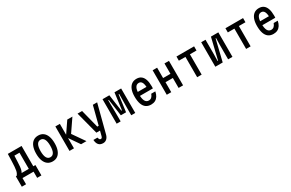

<svg xmlns="http://www.w3.org/2000/svg" viewBox="207 -2238 6186 4075"><g transform="rotate(-30 3300.0 -200.0)"><path d="M60 152V-102H80Q98 -123 110 -147.5Q122 -172 128.5 -207.5Q135 -243 139 -294.5Q143 -346 145.5 -421Q148 -496 151 -600H488V-102H540V152H436V0H164V152ZM202 -102H378V-498H253Q249 -406 246.5 -342Q244 -278 239.5 -234Q235 -190 226 -159Q217 -128 202 -102Z M900 16Q828 16 777.5 -21Q727 -58 700.5 -128.5Q674 -199 674 -300Q674 -401 700.5 -471.5Q727 -542 777.5 -579Q828 -616 900 -616Q973 -616 1023 -579Q1073 -542 1099.5 -471.5Q1126 -401 1126 -300Q1126 -199 1099.5 -128.5Q1073 -58 1023 -21Q973 16 900 16ZM900 -86Q959 -86 988.5 -140Q1018 -194 1018 -300Q1018 -406 988.5 -460Q959 -514 900 -514Q842 -514 812 -460Q782 -406 782 -300Q782 -194 812 -140Q842 -86 900 -86Z M1600 0 1398 -292 1608 -600H1734L1526 -296L1732 0ZM1316 0V-600H1426V0Z M1860 -600H1971L2085 -152H2147L2122 -50H2004ZM2340 -600 2161 90Q2145 149 2108 182.5Q2071 216 2021 216Q1952 216 1914.5 175Q1877 134 1872 52H1971Q1979 84 1990 99Q2001 114 2020 114Q2037 114 2047 102Q2057 90 2064 62L2235 -600Z M2472 0V-600H2639L2697 -190H2711L2765 -600H2928V0H2830V-180L2834 -520H2820L2766 -110H2638L2580 -520H2566L2570 -180V0Z M3166 -360H3450L3412 -317Q3412 -418 3387 -467Q3362 -516 3310 -516Q3252 -516 3223 -462.5Q3194 -409 3194 -305Q3194 -193 3223 -138.5Q3252 -84 3312 -84Q3352 -84 3379.5 -108.5Q3407 -133 3426 -184H3526Q3513 -118 3484.5 -73.5Q3456 -29 3413 -6.5Q3370 16 3312 16Q3238 16 3188 -20Q3138 -56 3113 -127.5Q3088 -199 3088 -305Q3088 -405 3114 -474Q3140 -543 3189.5 -579.5Q3239 -616 3310 -616Q3378 -616 3423 -582.5Q3468 -549 3491 -482.5Q3514 -416 3514 -317Q3514 -304 3513.5 -289.5Q3513 -275 3512 -264H3166Z M3700 0V-600H3810V-346H3990V-600H4100V0H3990V-244H3810V0Z M4445 0V-498H4284V-600H4716V-498H4555V0Z M4890 0V-600H4996V-240L4992 -82H5004L5129 -600H5310V0H5204V-360L5208 -518H5196L5071 0Z M5645 0V-498H5484V-600H5916V-498H5755V0Z M6166 -360H6450L6412 -317Q6412 -418 6387 -467Q6362 -516 6310 -516Q6252 -516 6223 -462.5Q6194 -409 6194 -305Q6194 -193 6223 -138.5Q6252 -84 6312 -84Q6352 -84 6379.5 -108.5Q6407 -133 6426 -184H6526Q6513 -118 6484.5 -73.5Q6456 -29 6413 -6.5Q6370 16 6312 16Q6238 16 6188 -20Q6138 -56 6113 -127.5Q6088 -199 6088 -305Q6088 -405 6114 -474Q6140 -543 6189.5 -579.5Q6239 -616 6310 -616Q6378 -616 6423 -582.5Q6468 -549 6491 -482.5Q6514 -416 6514 -317Q6514 -304 6513.5 -289.5Q6513 -275 6512 -264H6166Z"/></g></svg>

Font: Martian Mono Condensed
Style: Regular
Weight: 400
Width: 3
Designer: Roman Shamin
Foundry: Evil Martians
Version: Version 1.000